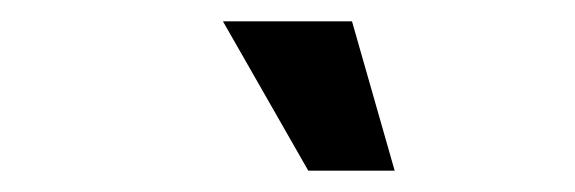

<svg xmlns="http://www.w3.org/2000/svg" viewBox="-20 -745 539 180"><path d="M269 -585 189 -725H310L350 -585Z"/></svg>

Font: Radio Canada Big
Style: Italic
Weight: 400
Italic angle: -12°
Designer: Étienne Aubert Bonn
Foundry: Coppers and Brasses
Version: Version 1.001